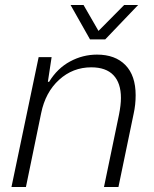

<svg xmlns="http://www.w3.org/2000/svg" viewBox="-20 -750 618 770"><path d="M135 -521H187L172 -422H177Q210 -476 261 -503.5Q312 -531 369 -531Q442 -531 483 -489Q524 -447 524 -368Q524 -330 516 -294L455 0H397L457 -289Q465 -329 465 -357Q465 -417 435 -448.5Q405 -480 346 -480Q272 -480 217 -430Q162 -380 145 -296L84 0H26ZM263 -730H315L375 -626L478 -730H534L402 -592H341Z"/></svg>

Font: Mona Sans Light
Style: Italic
Weight: 300
Italic angle: -11.7°
Designer: Deni Anggara
Foundry: GitHub
Version: Version 2.000